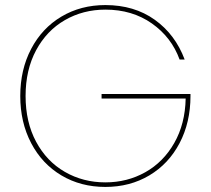

<svg xmlns="http://www.w3.org/2000/svg" viewBox="-20 -730 832 758"><path d="M689 -495Q657 -583 579.5 -637.5Q502 -692 396 -692Q308 -692 236 -650.5Q164 -609 122.5 -531.5Q81 -454 81 -351Q81 -248 122.5 -170.5Q164 -93 236 -51.5Q308 -10 396 -10Q482 -10 553.5 -50Q625 -90 668 -165.5Q711 -241 713 -341H381V-359H732V-351Q732 -247 689 -165Q646 -83 569.5 -37.5Q493 8 396 8Q299 8 222.5 -37.5Q146 -83 103 -165Q60 -247 60 -351Q60 -455 103 -537Q146 -619 222.5 -664.5Q299 -710 396 -710Q510 -710 591 -652Q672 -594 709 -495Z"/></svg>

Font: Fz Poppins Thin
Style: Regular
Weight: 100
Designer: Ninad Kale (Devanagari), Jonny Pinhorn (Latin)
Foundry: Indian Type Foundry
Version: Vit hóa bi Vntype.Com & FontZin.Com